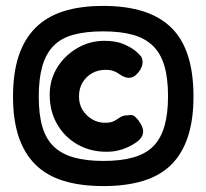

<svg xmlns="http://www.w3.org/2000/svg" viewBox="-20 -720 698 649"><path d="M330 -91Q253 -91 195.5 -108.5Q138 -126 100 -163.5Q62 -201 43 -258Q24 -315 24 -393Q24 -473 43 -530.5Q62 -588 100 -626Q138 -664 195 -682Q252 -700 329 -700Q407 -700 464.5 -681.5Q522 -663 559.5 -626Q597 -589 615.5 -531Q634 -473 634 -394Q634 -315 615 -257.5Q596 -200 558.5 -163Q521 -126 463.5 -108.5Q406 -91 330 -91ZM340 -207Q285 -207 241.5 -232Q198 -257 173 -300.5Q148 -344 148 -400Q148 -450 173 -491Q198 -532 240.5 -557Q283 -582 333 -582Q373 -582 400 -570Q427 -558 442 -544.5Q457 -531 459 -525Q465 -510 459 -494.5Q453 -479 440 -467Q432 -460 423.5 -458Q415 -456 407 -458Q399 -460 392 -464Q391 -465 375.5 -474.5Q360 -484 338 -484Q311 -484 291 -472.5Q271 -461 259 -441Q247 -421 247 -394Q247 -368 259 -348.5Q271 -329 291 -317Q311 -305 335 -305Q356 -305 367 -311.5Q378 -318 387 -324Q396 -330 408 -330Q422 -332 428.5 -330.5Q435 -329 448 -313Q466 -289 463.5 -271Q461 -253 441 -239Q428 -230 412 -222.5Q396 -215 378 -211Q360 -207 340 -207ZM329 -176Q389 -176 431 -188Q473 -200 498.5 -226Q524 -252 536 -294Q548 -336 548 -395Q548 -456 535.5 -498Q523 -540 496.5 -565.5Q470 -591 428.5 -602.5Q387 -614 329 -614Q270 -614 228 -602.5Q186 -591 160.5 -564.5Q135 -538 123 -496Q111 -454 111 -393Q111 -332 123.5 -290.5Q136 -249 162.5 -224Q189 -199 230.5 -187.5Q272 -176 329 -176Z"/></svg>

Font: Fredoka Light SemiBold
Style: Regular
Weight: 600
Version: Version 2.001